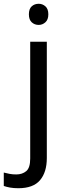

<svg xmlns="http://www.w3.org/2000/svg" viewBox="-75 -757 353 1017"><path d="M78 -681Q78 -710 93 -723.5Q108 -737 130 -737Q150 -737 165.5 -723.5Q181 -710 181 -681Q181 -653 165.5 -639Q150 -625 130 -625Q108 -625 93 -639Q78 -653 78 -681ZM22 240Q-3 240 -22 236.5Q-41 233 -55 228V157Q-40 161 -24 164Q-8 167 11 167Q43 167 64 149.5Q85 132 85 83V-536H173V80Q173 155 137 197.5Q101 240 22 240Z"/></svg>

Font: Noto Sans Syriac Eastern
Style: Regular
Weight: 400
Designer: Patrick Giasson and the Monotype Design Team
Foundry: Monotype Imaging Inc.
Version: Version 3.001; ttfautohint (v1.8.4.7-5d5b)